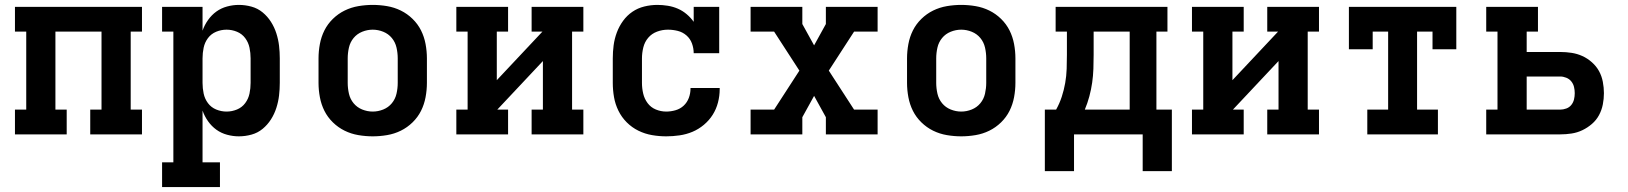

<svg xmlns="http://www.w3.org/2000/svg" viewBox="-20 -548 6640 783"><path d="M41 0V-101H87V-419H41V-520H559V-419H513V-101H559V0H348V-101H394V-419H206V-101H252V0Z M877 215H641V114H687V-419H641V-520H806V-423Q814 -446 828.5 -466.5Q843 -487 862.5 -501Q882 -515 906 -521.5Q930 -528 954 -528Q980 -528 1005.5 -521Q1031 -514 1051 -497.5Q1071 -481 1085 -459Q1099 -437 1107 -412Q1115 -387 1118 -361.5Q1121 -336 1121 -310V-210Q1121 -184 1118 -158.5Q1115 -133 1107 -108Q1099 -83 1085 -61Q1071 -39 1051 -22.5Q1031 -6 1005.5 1Q980 8 954 8Q930 8 906 1.5Q882 -5 862.5 -19Q843 -33 828.5 -53.5Q814 -74 806 -97V114H877ZM904 -93Q926 -93 946.5 -101.5Q967 -110 980 -127.5Q993 -145 997.5 -166.5Q1002 -188 1002 -210V-310Q1002 -332 997.5 -353.5Q993 -375 980 -392.5Q967 -410 946.5 -418.5Q926 -427 904 -427Q882 -427 861.5 -418.5Q841 -410 828 -392.5Q815 -375 810.5 -353.5Q806 -332 806 -310V-210Q806 -188 810.5 -166.5Q815 -145 828 -127.5Q841 -110 861.5 -101.5Q882 -93 904 -93Z M1500 8Q1471 8 1441.5 3Q1412 -2 1385.5 -15Q1359 -28 1337.5 -49Q1316 -70 1303 -96Q1290 -122 1284.5 -151.5Q1279 -181 1279 -210V-310Q1279 -339 1284.5 -368.5Q1290 -398 1303 -424Q1316 -450 1337.5 -471Q1359 -492 1385.5 -505Q1412 -518 1441.5 -523Q1471 -528 1500 -528Q1529 -528 1558.5 -523Q1588 -518 1614.5 -505Q1641 -492 1662.5 -471Q1684 -450 1697 -424Q1710 -398 1715.5 -368.5Q1721 -339 1721 -310V-210Q1721 -181 1715.5 -151.5Q1710 -122 1697 -96Q1684 -70 1662.5 -49Q1641 -28 1614.5 -15Q1588 -2 1558.5 3Q1529 8 1500 8ZM1500 -93Q1522 -93 1543 -101.5Q1564 -110 1578 -127Q1592 -144 1597 -166Q1602 -188 1602 -210V-310Q1602 -332 1597 -354Q1592 -376 1578 -393Q1564 -410 1543 -418.5Q1522 -427 1500 -427Q1478 -427 1457 -418.5Q1436 -410 1422 -393Q1408 -376 1403 -354Q1398 -332 1398 -310V-210Q1398 -188 1403 -166Q1408 -144 1422 -127Q1436 -110 1457 -101.5Q1478 -93 1500 -93Z M1841 0V-101H1887V-419H1841V-520H2052V-419H2006V-221L2192 -419H2148V-520H2359V-419H2313V-101H2359V0H2148V-101H2194V-299L2008 -101H2052V0Z M2697 8Q2668 8 2639 3Q2610 -2 2583.5 -15Q2557 -28 2536 -49Q2515 -70 2502 -96.5Q2489 -123 2484 -152Q2479 -181 2479 -210V-310Q2479 -337 2482.5 -363.5Q2486 -390 2495.5 -415.5Q2505 -441 2521 -463Q2537 -485 2559 -500Q2581 -515 2607.5 -521.5Q2634 -528 2661 -528Q2682 -528 2703.5 -524.5Q2725 -521 2744.5 -512.5Q2764 -504 2780.5 -490Q2797 -476 2809 -459V-520H2913V-331H2809Q2809 -351 2802 -370.5Q2795 -390 2779.5 -403.5Q2764 -417 2744 -422Q2724 -427 2704 -427Q2681 -427 2659.5 -419Q2638 -411 2623.5 -394Q2609 -377 2603.5 -354.5Q2598 -332 2598 -310V-210Q2598 -188 2603 -166.5Q2608 -145 2621 -127.5Q2634 -110 2654.5 -101.5Q2675 -93 2697 -93Q2716 -93 2735 -98.5Q2754 -104 2768 -117Q2782 -130 2789 -148.5Q2796 -167 2796 -187V-189H2915V-184Q2915 -157 2908 -130Q2901 -103 2886.5 -80Q2872 -57 2850.5 -39Q2829 -21 2804 -10.5Q2779 0 2751.5 4Q2724 8 2697 8Z M3041 0V-101H3137L3240 -260L3137 -419H3041V-520H3252V-450L3300 -363L3348 -450V-520H3559V-419H3463L3360 -260L3463 -101H3559V0H3348V-70L3300 -157L3252 -70V0Z M3900 8Q3871 8 3841.5 3Q3812 -2 3785.5 -15Q3759 -28 3737.5 -49Q3716 -70 3703 -96Q3690 -122 3684.5 -151.5Q3679 -181 3679 -210V-310Q3679 -339 3684.5 -368.5Q3690 -398 3703 -424Q3716 -450 3737.5 -471Q3759 -492 3785.5 -505Q3812 -518 3841.5 -523Q3871 -528 3900 -528Q3929 -528 3958.5 -523Q3988 -518 4014.5 -505Q4041 -492 4062.5 -471Q4084 -450 4097 -424Q4110 -398 4115.5 -368.5Q4121 -339 4121 -310V-210Q4121 -181 4115.5 -151.5Q4110 -122 4097 -96Q4084 -70 4062.5 -49Q4041 -28 4014.5 -15Q3988 -2 3958.5 3Q3929 8 3900 8ZM3900 -93Q3922 -93 3943 -101.5Q3964 -110 3978 -127Q3992 -144 3997 -166Q4002 -188 4002 -210V-310Q4002 -332 3997 -354Q3992 -376 3978 -393Q3964 -410 3943 -418.5Q3922 -427 3900 -427Q3878 -427 3857 -418.5Q3836 -410 3822 -393Q3808 -376 3803 -354Q3798 -332 3798 -310V-210Q3798 -188 3803 -166Q3808 -144 3822 -127Q3836 -110 3857 -101.5Q3878 -93 3900 -93Z M4241 150V-101H4287Q4301 -126 4310 -153.5Q4319 -181 4324 -209.5Q4329 -238 4330 -267Q4331 -296 4331 -325V-419H4285V-520H4741V-419H4696V-101H4759V150H4640V0H4360V150ZM4404 -101H4587V-419H4440V-325Q4440 -296 4439 -267.5Q4438 -239 4434 -211Q4430 -183 4422.5 -155Q4415 -127 4404 -101Z M4841 0V-101H4887V-419H4841V-520H5052V-419H5006V-221L5192 -419H5148V-520H5359V-419H5313V-101H5359V0H5148V-101H5194V-299L5008 -101H5052V0Z M5556 0V-101H5641V-419H5578V-347H5481V-520H5919V-347H5822V-419H5759V-101H5844V0Z M6041 0V-101H6087V-419H6041V-520H6252V-419H6206V-336H6343Q6366 -336 6389 -332.5Q6412 -329 6433 -319.5Q6454 -310 6472 -294Q6490 -278 6501 -258Q6512 -238 6516.5 -214.5Q6521 -191 6521 -168Q6521 -145 6516.5 -122Q6512 -99 6501 -78.5Q6490 -58 6472 -42.5Q6454 -27 6433 -17Q6412 -7 6389 -3.5Q6366 0 6343 0ZM6206 -101H6343Q6355 -101 6367.5 -105.5Q6380 -110 6388 -120Q6396 -130 6399 -142.5Q6402 -155 6402 -168Q6402 -181 6399 -193.5Q6396 -206 6388 -216Q6380 -226 6367.5 -231Q6355 -236 6343 -236H6206Z"/></svg>

Font: Iosevka HT Extended
Style: Bold
Weight: 700
Width: 7
Monospace: yes
Designer: Belleve Invis
Foundry: Belleve Invis
Version: Version 32.3.0; ttfautohint (v1.8.4)